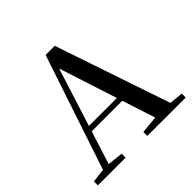

<svg xmlns="http://www.w3.org/2000/svg" viewBox="-182 -920 1100 1100"><g transform="rotate(-45 367.5 -370.0)"><path d="M13 0V-32L112 -44H130L238 -32V0ZM83 0 330 -740H404L655 0H534L319 -664H339L336 -650L130 0ZM193 -244 199 -277H510L516 -244ZM414 0V-32L549 -45H590L725 -32V0Z"/></g></svg>

Font: Noto Serif TC SemiBold
Style: Regular
Weight: 600
Version: Version 2.002-H1;hotconv 1.1.0;makeotfexe 2.6.0